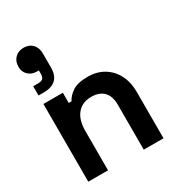

<svg xmlns="http://www.w3.org/2000/svg" viewBox="-193 -940 977 1061"><g transform="rotate(-30 296.0 -410.0)"><path d="M58 0V-496H182V-431H200Q212 -457 245 -480.5Q278 -504 345 -504Q403 -504 446.5 -477.5Q490 -451 514 -404.5Q538 -358 538 -296V0H412V-286Q412 -342 384.5 -370Q357 -398 306 -398Q248 -398 216 -359.5Q184 -321 184 -252V0ZM58 -550V-609H88Q111 -609 120 -618Q129 -627 129 -649V-669H118Q84 -669 62.5 -689.5Q41 -710 41 -742Q41 -777 62.5 -798.5Q84 -820 118 -820Q153 -820 174 -798Q195 -776 195 -738V-650Q195 -550 91 -550Z"/></g></svg>

Font: Space Grotesk Frontify
Style: Bold
Weight: 700
Designer: Florian Karsten
Version: Version 2.000